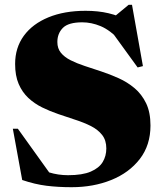

<svg xmlns="http://www.w3.org/2000/svg" viewBox="-20 -765 678 800"><path d="M521 -677.5 443.5 -685 516 -745H530L575.5 -489.5L553.5 -484L426.5 -659L483 -594Q438 -640 399.5 -656Q361 -672 323 -672Q265 -672 242 -648.8Q219 -625.5 219 -590Q219 -563 233.8 -545Q248.5 -527 274.2 -514Q300 -501 332.8 -490.2Q365.5 -479.5 401.5 -467.5Q438 -455.5 474.2 -439.2Q510.5 -423 540.5 -397.8Q570.5 -372.5 588.8 -334.8Q607 -297 607 -242Q607 -160 562.5 -102.5Q518 -45 443.5 -15Q369 15 278.5 15Q222 15 173.8 9Q125.5 3 72.5 -15L33.5 -228.5H54.5L209 -13L99 -83Q146 -58.5 184.2 -46.8Q222.5 -35 263.5 -35Q323.5 -35 358.2 -50Q393 -65 408 -90Q423 -115 423 -146.5Q423 -180.5 405.5 -202.8Q388 -225 358.8 -239.8Q329.5 -254.5 294.2 -265.8Q259 -277 223.5 -289.5Q188 -301.5 155.5 -317.5Q123 -333.5 97.8 -357.2Q72.5 -381 57.8 -415.2Q43 -449.5 43 -498.5Q43 -566 79.2 -615.8Q115.5 -665.5 181.8 -692.8Q248 -720 336.5 -720Q389 -720 431.5 -710Q474 -700 521 -677.5Z"/></svg>

Font: Newsreader 60pt ExtraBold
Style: Regular
Weight: 800
Designer: Hugues Gentile
Foundry: Production Type
Version: Version 1.003